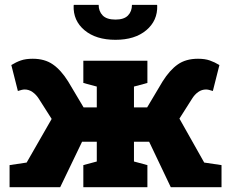

<svg xmlns="http://www.w3.org/2000/svg" viewBox="-20 -782 961 802"><path d="M20 0V-92.3L91.3 -103L195.8 -285.2L142.1 -369.6Q130.9 -387.2 115.7 -397.7Q100.6 -408.2 83 -408.2Q72.8 -408.2 54.7 -401.9L27.3 -510.3Q46.9 -522.5 67.1 -529.5Q87.4 -536.6 116.7 -536.6Q167 -536.6 200.9 -512.9Q234.9 -489.3 264.6 -441.9L329.1 -333.5H384.3V-420.4L328.1 -435.5V-528.3H595.7V-435.5L539.6 -420.4V-333.5H594.7L659.2 -441.9Q689 -489.3 722.7 -512.9Q756.3 -536.6 807.1 -536.6Q835.9 -536.6 856.2 -529.5Q876.5 -522.5 896.5 -510.3L869.1 -401.9Q850.6 -408.2 840.8 -408.2Q822.8 -408.2 807.9 -397.7Q793 -387.2 782.2 -369.6L729.5 -286.6L833 -103L905.3 -92.3V0H693.4L603 -189.9H539.6V-107.4L595.7 -92.3V0H328.1V-92.3L384.3 -107.4V-189.9H322.8L231.4 0ZM462.4 -615.7Q380.9 -615.7 333 -655.8Q285.2 -695.8 287.6 -758.8L288.6 -761.7H392.1Q392.1 -734.9 408.9 -717.5Q425.8 -700.2 462.4 -700.2Q498 -700.2 514.6 -717.3Q531.2 -734.4 531.2 -761.7H635.7L636.7 -758.8Q638.7 -695.8 591.1 -655.8Q543.5 -615.7 462.4 -615.7Z"/></svg>

Font: Roboto Slab ExtraBold
Style: Regular
Weight: 800
Designer: Google
Version: Version 2.001; ttfautohint (v1.8.3)